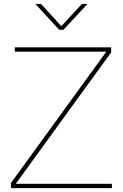

<svg xmlns="http://www.w3.org/2000/svg" viewBox="-20 -972 635 992"><path d="M36.6 -26.4 445.3 -589.4Q491.2 -652.8 537.1 -715.8V-705.1H383.8H56.6V-727.5H554.2V-701.2L144 -136.2Q99.1 -74.2 53.7 -11.7V-22.5H208H558.1V0H36.6ZM296.9 -836.9 403.3 -951.7H431.6V-951.2L307.6 -817.9H286.1L163.1 -951.2V-951.7H191.9Z"/></svg>

Font: Intratopia Thin
Style: Regular
Weight: 100
Designer: Rasmus Andersson
Foundry: rsms
Version: Version 3.000;Glyphs 3.2.3 (3260)